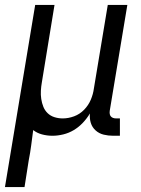

<svg xmlns="http://www.w3.org/2000/svg" viewBox="-48 -540 568 775"><path d="M-28 215 94 -520H172L121 -208Q118 -191 117 -174Q116 -157 118.5 -140.5Q121 -124 127 -109Q133 -94 144.5 -83Q156 -72 172 -67Q188 -62 205 -62Q228 -62 251 -70.5Q274 -79 291.5 -97Q309 -115 318.5 -137.5Q328 -160 331 -183L387 -520H466L395 -93Q394 -86 395 -80Q396 -74 399.5 -70Q403 -66 408.5 -64Q414 -62 421 -62H436V8H409Q389 8 370.5 3.5Q352 -1 338 -13.5Q324 -26 318.5 -44Q313 -62 315 -82Q303 -62 286.5 -44.5Q270 -27 250 -15Q230 -3 207.5 2.5Q185 8 164 8Q142 8 121.5 2.5Q101 -3 86 -15Q82 15 78 46Q74 77 68 107L51 215Z"/></svg>

Font: Iosevka SS04
Style: Italic
Weight: 400
Italic angle: -9°
Monospace: yes
Designer: Belleve Invis
Foundry: Belleve Invis
Version: Version 19.0.0; ttfautohint (v1.8.4)